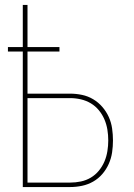

<svg xmlns="http://www.w3.org/2000/svg" viewBox="-20 -755 540 775"><path d="M72 0V-547H12V-565H72V-735H91V-565H220V-547H91V-377H263Q287 -377 311 -372Q335 -367 356 -354.5Q377 -342 393 -323.5Q409 -305 419 -283Q429 -261 432.5 -236.5Q436 -212 436 -188Q436 -164 432.5 -140Q429 -116 419 -93.5Q409 -71 393 -52.5Q377 -34 356 -22Q335 -10 311 -5Q287 0 263 0ZM91 -18H263Q285 -18 306.5 -22.5Q328 -27 346.5 -38Q365 -49 379 -66Q393 -83 401.5 -103Q410 -123 413.5 -145Q417 -167 417 -188Q417 -210 413.5 -231.5Q410 -253 401.5 -273Q393 -293 379 -310Q365 -327 346.5 -338Q328 -349 306.5 -354Q285 -359 263 -359H91Z"/></svg>

Font: Iosevka SS04 Thin
Style: Regular
Weight: 100
Monospace: yes
Designer: Belleve Invis
Foundry: Belleve Invis
Version: Version 19.0.0; ttfautohint (v1.8.4)